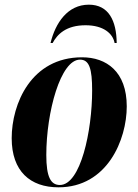

<svg xmlns="http://www.w3.org/2000/svg" viewBox="-20 -791 590 821"><path d="M196 -607H205C225 -644 262 -683 346 -683C423 -683 463 -647 470 -607H479C478 -702 445 -771 360 -771C269 -771 217 -693 196 -607ZM230 10C439 10 522 -194 522 -336C522 -485 435 -546 331 -546C113 -546 30 -347 30 -200C30 -59 109 10 230 10ZM236 0C197 0 178 -34 178 -128C178 -312 239 -536 322 -536C362 -536 374 -497 374 -404C374 -232 325 0 236 0Z"/></svg>

Font: Noto Serif Display Condensed ExtraBold
Style: Italic
Weight: 800
Width: 3
Italic angle: -12°
Designer: Monotype Design Team
Foundry: Monotype Imaging Inc.
Version: Version 2.009